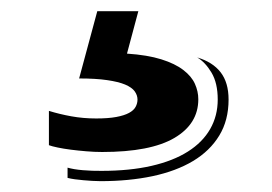

<svg xmlns="http://www.w3.org/2000/svg" viewBox="-20 -31 492 347"><path d="M230 -10.7 209.5 65.9Q246.6 68.4 271.5 76.2Q296.4 84 311.3 95.5Q326.2 106.9 332.3 120.6Q338.4 134.3 338.4 148.4Q338.4 192.9 295.2 218.3Q252 243.7 164.6 243.7Q150.4 243.7 135.7 242.4Q121.1 241.2 107.9 239.5Q94.7 237.8 84.2 235.6Q73.7 233.4 68.4 231.4V169.4Q87.4 175.3 108.9 179.2Q130.4 183.1 153.8 183.1Q175.8 183.1 190.2 180.4Q204.6 177.7 213.1 173.1Q221.7 168.5 225.1 162.1Q228.5 155.8 228.5 148.9Q228.5 141.1 223.4 134Q218.3 127 206.1 121.8Q193.8 116.7 173.6 113.8Q153.3 110.8 123 110.8L155.8 -10.7ZM102.1 272Q106.9 273.4 114.3 274.7Q121.6 275.9 129.9 276.6Q138.2 277.3 147 277.6Q155.8 277.8 163.6 277.8Q214.4 277.8 253.7 268.8Q293 259.8 319.6 242.9Q346.2 226.1 359.9 202.1Q373.5 178.2 373.5 148.9Q373.5 119.1 362.3 100.3Q351.1 81.5 336.4 72.8Q364.3 81.1 378.7 99.6Q393.1 118.2 393.1 148.9Q393.1 186.5 376.2 214.1Q359.4 241.7 328.9 260Q298.3 278.3 255.6 287.4Q212.9 296.4 161.6 296.4Q154.8 296.4 146.7 295.9Q138.7 295.4 130.6 294.7Q122.6 293.9 115.2 293Q107.9 292 102.1 290.5Z"/></svg>

Font: Vast Shadow
Style: Regular
Weight: 400
Designer: Nicole Fally
Foundry: Nicole Fally
Version: Version 1.002